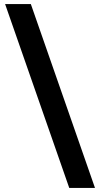

<svg xmlns="http://www.w3.org/2000/svg" viewBox="-20 -720 490 940"><path d="M5 -700H131L445 200H319Z"/></svg>

Font: PT Root UI Web Bold
Style: Regular
Weight: 700
Designer: Vitaly Kuzmin
Foundry: ParaType Ltd.
Version: Version 1.000W